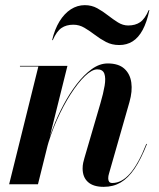

<svg xmlns="http://www.w3.org/2000/svg" viewBox="-20 -716 617 746"><path d="M383 10Q342.5 10 321.8 -8.8Q301 -27.5 301 -61.5Q301 -73 303.2 -83.5Q305.5 -94 308 -102L370 -314Q381.5 -353 386.5 -382.8Q391.5 -412.5 385.5 -429.5Q379.5 -446.5 358 -446.5Q337.5 -446.5 310.2 -420.5Q283 -394.5 254.5 -350Q226 -305.5 201 -249.5Q176 -193.5 160 -133H158.5Q168 -172.5 185.5 -218.2Q203 -264 226.5 -308.2Q250 -352.5 278 -389Q306 -425.5 336.5 -447.5Q367 -469.5 398.5 -469.5Q440.5 -469.5 463 -449.2Q485.5 -429 490.2 -395.2Q495 -361.5 483 -319.5L403.5 -41.5Q402 -37.5 401.2 -32.2Q400.5 -27 400.5 -23Q400.5 -15 404 -10Q407.5 -5 416.5 -5Q453 -5 485.2 -41.8Q517.5 -78.5 548.5 -157L551 -156.5Q527.5 -97 502.8 -60.5Q478 -24 449 -7Q420 10 383 10ZM15.5 0 129 -457.5H57.5V-460H242L127.5 0ZM443.5 -541Q414.5 -541 391.8 -553Q369 -565 348.8 -580.5Q328.5 -596 308.2 -608Q288 -620 265 -620Q237.5 -620 218.8 -607.2Q200 -594.5 185 -560H182.5Q192.5 -602.5 211.2 -633Q230 -663.5 255.2 -679.8Q280.5 -696 309.5 -696Q336 -696 357.8 -684Q379.5 -672 399.2 -656.5Q419 -641 438.2 -629Q457.5 -617 478 -617Q506 -617 524.5 -629.8Q543 -642.5 558 -677H560.5Q550.5 -629.5 534.2 -599.5Q518 -569.5 495.2 -555.2Q472.5 -541 443.5 -541Z"/></svg>

Font: Bodoni Moda 72pt SemiBold
Style: Italic
Weight: 600
Italic angle: -13°
Designer: Owen Earl
Foundry: indestructible type
Version: Version 2.004